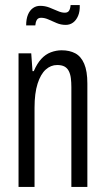

<svg xmlns="http://www.w3.org/2000/svg" viewBox="-20 -736 412 756"><path d="M53 0V-526H103L108 -456H113Q126 -486 142.5 -504Q159 -522 180 -530Q201 -538 223 -538Q254 -538 276.5 -526Q299 -514 311.5 -485Q324 -456 324 -407V0H261V-393Q261 -412 259 -428Q257 -444 251 -456Q245 -468 234 -474Q223 -480 205 -480Q180 -480 160 -462Q140 -444 128 -406.5Q116 -369 116 -312V0ZM83 -636Q83 -661 90 -678Q97 -695 109.5 -704Q122 -713 138 -713Q157 -713 174 -706.5Q191 -700 206.5 -693Q222 -686 235 -686Q247 -686 252 -694Q257 -702 258 -716H294Q295 -691 287.5 -673.5Q280 -656 267.5 -647Q255 -638 239 -638Q220 -638 203.5 -645Q187 -652 171.5 -659Q156 -666 142 -666Q130 -666 125 -657.5Q120 -649 119 -636Z"/></svg>

Font: Archivo ExtraCondensed Light
Style: Regular
Weight: 300
Width: 2
Designer: Hector Gatti
Foundry: Omnibus-Type
Version: Version 2.001